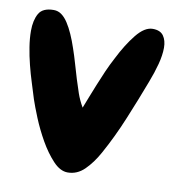

<svg xmlns="http://www.w3.org/2000/svg" viewBox="-68 -603 622 683"><g transform="rotate(10 243.0 -261.5)"><path d="M450.2 -349.6Q424.8 -282.2 394.5 -209Q364.3 -135.7 329.1 -72.3Q307.6 -33.2 281.2 -7.3Q254.9 18.6 220.7 18.6Q193.4 18.6 167.5 -9.3Q141.6 -37.1 119.6 -75.7Q97.7 -114.3 81.5 -153.8Q65.4 -193.4 57.6 -216.8Q49.8 -243.2 40 -273.4Q30.3 -303.7 22.5 -335Q14.6 -366.2 9.8 -397Q4.9 -427.7 4.9 -455.1Q4.9 -493.2 18.6 -517.6Q32.2 -542 72.3 -542Q87.9 -542 100.6 -532.7Q113.3 -523.4 124 -506.8Q134.8 -490.2 144.5 -468.3Q154.3 -446.3 163.1 -419.9Q171.9 -394.5 179.7 -367.2Q187.5 -339.8 195.3 -314.5Q203.1 -289.1 211.4 -265.1Q219.7 -241.2 233.4 -217.8Q240.2 -235.4 249 -257.8Q257.8 -280.3 268.1 -305.7Q278.3 -331.1 290 -357.9Q301.8 -384.8 315.4 -410.2Q341.8 -462.9 371.6 -500Q401.4 -537.1 430.7 -537.1Q458 -537.1 469.7 -520.5Q481.4 -503.9 481.4 -477.5Q481.4 -451.2 472.7 -418Q463.9 -384.8 450.2 -349.6Z"/></g></svg>

Font: Chewy
Style: Regular
Weight: 400
Version: Version 1.001